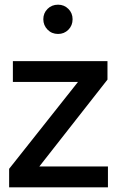

<svg xmlns="http://www.w3.org/2000/svg" viewBox="-20 -800 500 820"><path d="M19 -79 313 -450H35V-539H439V-460L148 -89H441V0H19ZM165 -718Q165 -744 183 -762Q201 -780 228 -780Q254 -780 272 -762Q290 -744 290 -718Q290 -691 272 -673Q254 -655 228 -655Q201 -655 183 -673.5Q165 -692 165 -718Z"/></svg>

Font: Evergrow Sans 
Style: Medium
Weight: 500
Foundry: 10Web
Version: Version 1.000